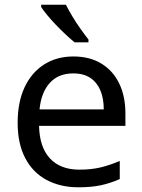

<svg xmlns="http://www.w3.org/2000/svg" viewBox="-20 -786 604 816"><path d="M292 -546Q361 -546 410.5 -516Q460 -486 486.5 -431.5Q513 -377 513 -304V-251H146Q148 -160 192.5 -112.5Q237 -65 317 -65Q368 -65 407.5 -74.5Q447 -84 489 -102V-25Q448 -7 408 1.5Q368 10 313 10Q237 10 178.5 -21Q120 -52 87.5 -113.5Q55 -175 55 -264Q55 -352 84.5 -415Q114 -478 167.5 -512Q221 -546 292 -546ZM291 -474Q228 -474 191.5 -433.5Q155 -393 148 -321H421Q421 -367 407 -401Q393 -435 364.5 -454.5Q336 -474 291 -474ZM260 -766Q271 -744 287.5 -716.5Q304 -689 322.5 -663Q341 -637 356 -618V-606H297Q280 -620 259 -639.5Q238 -659 217.5 -680.5Q197 -702 180.5 -722Q164 -742 155 -756V-766Z"/></svg>

Font: Noto Sans Armenian
Style: Regular
Weight: 400
Designer: Monotype Design Team
Foundry: Monotype Imaging Inc.
Version: Version 2.007